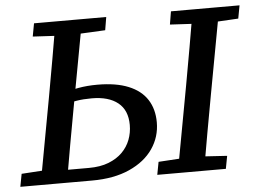

<svg xmlns="http://www.w3.org/2000/svg" viewBox="-49 -730 1068 792"><g transform="rotate(-5 485.0 -333.5)"><path d="M153 0 157 -53H293Q340 -53 374.5 -66.5Q409 -80 431.5 -102.5Q454 -125 465 -154Q476 -183 476 -215Q476 -276 437.5 -307Q399 -338 329 -338Q294 -338 266.5 -333.5Q239 -329 214 -323L219 -372Q242 -379 278.5 -385.5Q315 -392 357 -392Q434 -392 485.5 -371Q537 -350 562.5 -310.5Q588 -271 588 -216Q588 -156 554.5 -107Q521 -58 456.5 -29Q392 0 301 0ZM88 0 154 -359Q168 -436 181.5 -513Q195 -590 208 -667H318L252 -309Q238 -232 224 -154.5Q210 -77 197 0ZM109 -613 119 -667H418L409 -613L267 -606H235ZM4 0 14 -53 138 -61H147L141 0ZM571 0 581 -53 708 -61H739L865 -53L855 0ZM656 0 722 -359Q736 -436 749.5 -513Q763 -590 776 -667H886L820 -309Q806 -232 792 -154.5Q778 -77 765 0ZM677 -613 686 -667H970L960 -613L835 -606H804Z"/></g></svg>

Font: Source Serif 4 Medium
Style: Italic
Weight: 500
Italic angle: -12°
Designer: Frank Grießhammer
Foundry: Adobe Systems Incorporated
Version: Version 4.004;hotconv 1.0.116;makeotfexe 2.5.65601